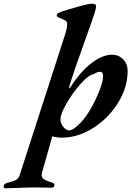

<svg xmlns="http://www.w3.org/2000/svg" viewBox="-158 -727 709 1032"><path d="M528 -344Q528 -258 477 -175Q426 -92 343.5 -39.5Q261 13 173 13Q151 13 123 6L67 204Q66 208 66 214Q66 229 79 237Q92 245 121 254Q129 257 132.5 260.5Q136 264 134 271Q133 282 116 282Q86 282 68 281Q53 281 33 280.5Q13 280 -8 281Q-23 281 -65 283Q-109 285 -128 285Q-133 285 -136 282Q-139 279 -138 274Q-137 260 -116 255Q-83 247 -69.5 238.5Q-56 230 -50 207L191 -539Q203 -575 203 -599Q203 -610 194 -616Q185 -622 169 -628Q147 -636 147 -644Q147 -650 151.5 -654Q156 -658 171 -664Q205 -675 261.5 -691Q318 -707 332 -707Q343 -707 350.5 -705Q358 -703 358 -694Q358 -678 349 -653Q336 -612 298 -507Q239 -344 214 -261L213 -255Q213 -252 214 -252Q216 -252 221 -259Q275 -343 334 -388Q393 -433 445 -433Q479 -433 503.5 -409Q528 -385 528 -344ZM396 -318Q396 -324 394 -332Q390 -341 378 -341Q366 -341 346 -329Q319 -325 276 -277Q233 -229 200 -171.5Q167 -114 167 -86Q167 -64 182.5 -45Q198 -26 215 -26Q231 -26 261 -53.5Q291 -81 316 -120Q345 -165 370.5 -225Q396 -285 396 -318Z"/></svg>

Font: EB Garamond
Style: Bold Italic
Weight: 700
Italic angle: -17.2°
Designer: Georg Duffner and Octavio Pardo
Foundry: Georg Duffner
Version: Version 1.000